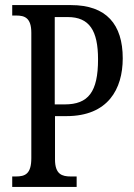

<svg xmlns="http://www.w3.org/2000/svg" viewBox="-20 -734 525 754"><path d="M28 0H281V-41H258C224 -41 196 -49 196 -108V-278H241C404 -278 462 -384 462 -505C462 -638 398 -714 259 -714H28V-673H44C77 -673 103 -664 103 -605V-113C103 -50 78 -41 42 -41H28ZM234 -324H195V-667H246C331 -667 365 -614 365 -501C365 -373 327 -324 234 -324Z"/></svg>

Font: Noto Serif Georgian ExtraCondensed
Style: Regular
Weight: 400
Width: 2
Designer: Monotype Design Team, Akaki Razmadze
Foundry: Google LLC
Version: Version 2.003